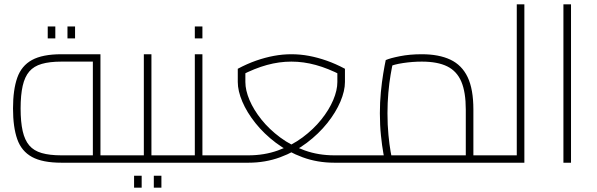

<svg xmlns="http://www.w3.org/2000/svg" viewBox="-20 -750 2752 885"><path d="M263 0Q176 0 127.5 -26.5Q79 -53 59.5 -108.5Q40 -164 40 -250Q40 -336 59.5 -391.5Q79 -447 127.5 -473.5Q176 -500 263 -500H443V0H408V-480L423 -466H263Q209 -466 172.5 -455.5Q136 -445 115 -420.5Q94 -396 84.5 -354Q75 -312 75 -250Q75 -188 84.5 -146Q94 -104 115 -79.5Q136 -55 172.5 -44.5Q209 -34 263 -34H543V0ZM543 0V-34Q557 -34 560 -29Q563 -24 563 -17Q563 -10 560 -5Q557 0 543 0ZM200 -573V-628H235V-573ZM291 -573V-628H326V-573Z M678 0V-34H778V0ZM543 0V-34H658L643 -20V-500H678V0ZM543 0Q530 0 526.5 -5Q523 -10 523 -17Q523 -24 526.5 -29Q530 -34 543 -34ZM778 0V-34Q792 -34 795 -29Q798 -24 798 -17Q798 -10 795 -5Q792 0 778 0ZM598 115V60H633V115ZM689 115V60H724V115Z M913 0V-34H1013V0ZM778 0V-34H893L878 -20V-500H913V0ZM778 0Q765 0 761.5 -5Q758 -10 758 -17Q758 -24 761.5 -29Q765 -34 778 -34ZM1013 0V-34Q1027 -34 1030 -29Q1033 -24 1033 -17Q1033 -10 1030 -5Q1027 0 1013 0ZM878 -573V-628H913V-573Z M1013 0V-34H1125Q1198 -34 1261 -56.5Q1324 -79 1374.5 -116.5Q1425 -154 1461 -199Q1497 -244 1516 -289Q1535 -334 1535 -372V-433L1554 -403Q1492 -435 1435.5 -450.5Q1379 -466 1323 -466Q1267 -466 1210.5 -450.5Q1154 -435 1092 -403L1111 -433V-372Q1111 -334 1130 -289Q1149 -244 1185 -199Q1221 -154 1271.5 -116.5Q1322 -79 1385 -56.5Q1448 -34 1521 -34H1626V0H1521Q1443 0 1375 -25Q1307 -50 1252 -91.5Q1197 -133 1157.5 -182.5Q1118 -232 1097 -281.5Q1076 -331 1076 -372V-433Q1119 -456 1160.5 -470.5Q1202 -485 1242.5 -492.5Q1283 -500 1323 -500Q1364 -500 1404 -492.5Q1444 -485 1485.5 -470.5Q1527 -456 1570 -433V-372Q1570 -331 1549 -281.5Q1528 -232 1488.5 -182.5Q1449 -133 1394 -91.5Q1339 -50 1271 -25Q1203 0 1125 0ZM1013 0Q1000 0 996.5 -5Q993 -10 993 -17Q993 -24 996.5 -29Q1000 -34 1013 -34ZM1626 0V-34Q1640 -34 1643 -29Q1646 -24 1646 -17Q1646 -10 1643 -5Q1640 0 1626 0Z M2162 0V-34H2262V0ZM1626 0V-34H2162L2127 0V-245Q2127 -325 2106.5 -373.5Q2086 -422 2041.5 -444Q1997 -466 1924 -466Q1882 -466 1838.5 -459.5Q1795 -453 1772 -442L1792 -465Q1787 -443 1780.5 -405.5Q1774 -368 1770 -322Q1766 -276 1766 -228Q1766 -174 1770.5 -128Q1775 -82 1780.5 -51Q1786 -20 1789 -11L1756 0Q1753 -11 1747 -44Q1741 -77 1736 -125Q1731 -173 1731 -228Q1731 -278 1735.5 -325Q1740 -372 1746.5 -411Q1753 -450 1758 -473Q1778 -482 1823.5 -491Q1869 -500 1924 -500Q2003 -500 2056 -475Q2109 -450 2135.5 -394.5Q2162 -339 2162 -245V0ZM1626 0Q1613 0 1609.5 -5Q1606 -10 1606 -17Q1606 -24 1609.5 -29Q1613 -34 1626 -34ZM2262 0V-34Q2276 -34 2279 -29Q2282 -24 2282 -17Q2282 -10 2279 -5Q2276 0 2262 0Z M2362 0V-730H2397V0ZM2262 0V-34H2362V0ZM2262 0Q2249 0 2245.5 -5Q2242 -10 2242 -17Q2242 -24 2245.5 -29Q2249 -34 2262 -34Z M2577 0V-730H2612V0Z"/></svg>

Font: TitilliumWeb ExtraLight
Style: Regular
Weight: 400
Designer: Mohamed Gaber, Accademia di Belle Arti di Urbino and others
Foundry: Kief Type Foundry, Accademia di Belle Arti di Urbino and others
Version: Version 3.000; ttfautohint (v1.8.2)